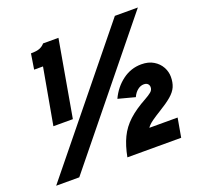

<svg xmlns="http://www.w3.org/2000/svg" viewBox="-126 -848 1024 996"><g transform="rotate(-20 386.0 -350.0)"><path d="M111.5 -283 167 -593H118L131.5 -678Q164.5 -678 181.2 -685.2Q198 -692.5 208 -705H293L219 -283ZM19.5 12 607 -712H734L147 12ZM417 0Q428.5 -61 449.8 -105.2Q471 -149.5 509 -184.5Q547 -219.5 608.5 -253Q628.5 -264 641.8 -274.8Q655 -285.5 655 -301Q655 -312 647.8 -319.5Q640.5 -327 626 -327Q608 -327 591.8 -314.2Q575.5 -301.5 565 -278.5L472 -303Q498 -359 544.8 -394Q591.5 -429 649.5 -429Q688.5 -429 716 -412.5Q743.5 -396 757.8 -370Q772 -344 772 -315.5Q772 -284.5 761.8 -261Q751.5 -237.5 726 -215.8Q700.5 -194 656 -167Q632 -152.5 609.2 -136.5Q586.5 -120.5 576.5 -105H732.5L714 0Z"/></g></svg>

Font: Overpass ExtraBold
Style: Italic
Weight: 800
Italic angle: -10°
Designer: Delve Withrington, Dave Bailey, Thomas Jockin
Foundry: Delve Fonts LLC
Version: Version 4.000